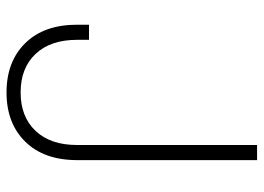

<svg xmlns="http://www.w3.org/2000/svg" viewBox="-126 -642 777 565"><g transform="rotate(90 262.5 -359.5)"><path d="M252 9.8Q161.1 9.8 106.9 -45.4Q52.7 -100.6 52.7 -197.8V-232.9H97.2V-197.8Q97.2 -119.6 138.7 -75.7Q180.2 -31.7 252 -31.7Q323.7 -31.7 365.2 -75.7Q406.7 -119.6 406.7 -197.8V-727.5H451.2V-198.2Q451.2 -100.6 397 -45.4Q342.8 9.8 252 9.8Z"/></g></svg>

Font: Inter 28pt ExtraLight
Style: Regular
Weight: 250
Designer: Rasmus Andersson
Foundry: rsms
Version: Version 4.001;git-66647c0bb